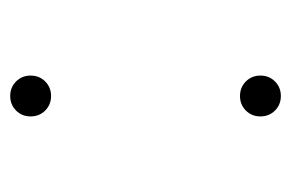

<svg xmlns="http://www.w3.org/2000/svg" viewBox="-117 -448 570 376"><g transform="rotate(-90 168.0 -260.0)"><path d="M168 -445Q151 -445 139.5 -456.5Q128 -468 128 -485Q128 -502 139.5 -513.5Q151 -525 168 -525Q185 -525 196.5 -513.5Q208 -502 208 -485Q208 -468 196.5 -456.5Q185 -445 168 -445ZM168 5Q151 5 139.5 -6.5Q128 -18 128 -35Q128 -52 139.5 -63.5Q151 -75 168 -75Q185 -75 196.5 -63.5Q208 -52 208 -35Q208 -18 196.5 -6.5Q185 5 168 5Z"/></g></svg>

Font: M PLUS 2 ExtraLight
Style: Regular
Weight: 250
Designer: Coji Morishita
Foundry: UNDERFOREST DESIGN
Version: Version 1.001